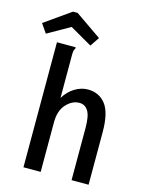

<svg xmlns="http://www.w3.org/2000/svg" viewBox="-171 -916 746 991"><g transform="rotate(15 202.0 -421.0)"><path d="M54 -668H154V-660Q149 -654 147.5 -646.5Q146 -639 146 -623V-395Q169 -433 203 -453.5Q237 -474 272 -474Q332 -474 367 -429.5Q402 -385 402 -281V0H311V-279Q311 -344 294 -370Q277 -396 248 -396Q209 -396 177.5 -361.5Q146 -327 146 -265V0H54ZM-13 -696 -46 -744 93 -842H118L258 -745L225 -696L107 -764Z"/></g></svg>

Font: Inconsolata SemiCondensed SemiBold
Style: Regular
Weight: 600
Width: 4
Monospace: yes
Designer: Raph Levien, Cyreal, Brenton Simpson
Foundry: Raph Levien, Cyreal, Google
Version: Version 3.001; ttfautohint (v1.8.2.53-6de2)